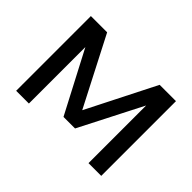

<svg xmlns="http://www.w3.org/2000/svg" viewBox="-114 -838 1081 1081"><g transform="rotate(45 427.0 -297.5)"><path d="M88 0V-595H217.5L437 -169H420L635.5 -595H765.5V0H664V-506H688L472.5 -84.5H380.5L160 -506H189.5V0Z"/></g></svg>

Font: Encode Sans SC SemiExpanded Medium
Style: Regular
Weight: 500
Width: 6
Designer: Multiple Designers
Foundry: Impallari Type
Version: Version 3.002